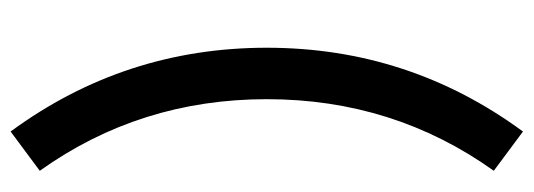

<svg xmlns="http://www.w3.org/2000/svg" viewBox="-342 -471 1006 362"><g transform="rotate(90 161.0 -290.0)"><path d="M228 193Q70 -22 70 -290Q70 -558 228 -773L302 -718Q167 -529 167 -290Q167 -51 302 138Z"/></g></svg>

Font: Oxanium ExtraLight Medium
Style: Regular
Weight: 500
Version: Version 2.000